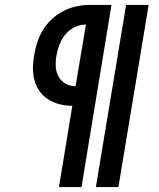

<svg xmlns="http://www.w3.org/2000/svg" viewBox="-20 -755 640 775"><path d="M367 0 489 -735H580L458 0ZM218 0 272 -328Q246 -328 221.5 -334Q197 -340 176 -353Q155 -366 140.5 -386Q126 -406 119.5 -429.5Q113 -453 113 -479.5Q113 -506 118 -532Q122 -558 130.5 -584Q139 -610 153.5 -634Q168 -658 189 -677.5Q210 -697 235 -710Q260 -723 286.5 -729Q313 -735 340 -735H430L309 0ZM285 -407 327 -656Q304 -656 282 -645.5Q260 -635 244.5 -616.5Q229 -598 220.5 -576Q212 -554 208 -532Q204 -509 205 -487Q206 -465 216 -446.5Q226 -428 244.5 -417.5Q263 -407 285 -407Z"/></svg>

Font: Iosevka Curly Slab MdExObl
Style: Regular
Weight: 500
Width: 7
Italic angle: -9°
Monospace: yes
Designer: Belleve Invis
Foundry: Belleve Invis
Version: Version 11.1.0; ttfautohint (v1.8.3)